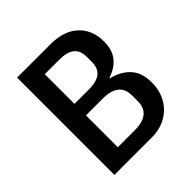

<svg xmlns="http://www.w3.org/2000/svg" viewBox="-187 -836 974 974"><g transform="rotate(-45 300.0 -349.0)"><path d="M83 0V-698H323.5Q418.5 -698 471.5 -648.5Q524.5 -599 524.5 -515.5Q524.5 -454.5 494.5 -418.2Q464.5 -382 413.5 -366.5V-362.5Q474.5 -348 511.8 -308.5Q549 -269 549 -197Q549 -139.5 524 -95Q499 -50.5 454.5 -25.2Q410 0 350.5 0ZM194.5 -398H300Q352.5 -398 380 -419Q407.5 -440 407.5 -487V-522Q407.5 -569 380 -590Q352.5 -611 300 -611H194.5ZM194.5 -87H316Q372 -87 401.8 -109.8Q431.5 -132.5 431.5 -183.5V-219Q431.5 -269.5 401.8 -292.5Q372 -315.5 316 -315.5H194.5Z"/></g></svg>

Font: Lilex Medium
Style: Regular
Weight: 500
Designer: Mike Abbink, Paul van der Laan, Pieter van Rosmalen, Mikhael Khrustik
Foundry: Mikhael Khrustik
Version: Version 1.100